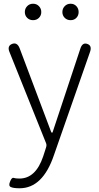

<svg xmlns="http://www.w3.org/2000/svg" viewBox="-20 -768 530 1028"><path d="M85 240Q52 240 38 233.5Q24 227 34 204Q43 181 53 184.5Q63 188 84 188Q171 188 211 70Q217 53 222 36L227 20Q231 8 226 -3L31 -489Q17 -522 45 -533Q72 -543 85 -510L253 -64Q256 -57 258.5 -57Q261 -57 263 -64L410 -507Q421 -542 447 -533Q474 -524 462 -490L269 62Q209 240 85 240ZM157 -660Q138 -660 125.5 -672.5Q113 -685 113 -703.5Q113 -722 125.5 -735Q138 -748 157 -748Q176 -748 188.5 -735Q201 -722 201 -703.5Q201 -685 188.5 -672.5Q176 -660 157 -660ZM358 -660Q339 -660 326.5 -672.5Q314 -685 314 -703.5Q314 -722 326.5 -735Q339 -748 358 -748Q377 -748 389 -735Q401 -722 401 -703.5Q401 -685 389 -672.5Q377 -660 358 -660Z"/></svg>

Font: Resource Han Rounded JP Light
Style: Regular
Weight: 300
Designer: Cyano Hao (round all glyphs); Ryoko NISHIZUKA 西塚涼子 (kana, bopomofo & ideographs); Paul D. Hunt (Latin, Greek & Cyrillic)
Foundry: Cyano Hao
Version: 0.990